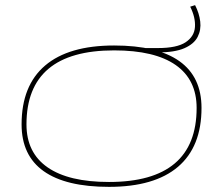

<svg xmlns="http://www.w3.org/2000/svg" viewBox="-20 -717 871 747"><path d="M404 10Q236 10 150 -51Q64 -112 64 -233Q64 -384 155.5 -462Q247 -540 424 -540Q592 -540 678 -479Q764 -418 764 -297Q764 -146 672.5 -68Q581 10 404 10ZM404 -9Q745 -9 745 -297Q745 -407 663.5 -464Q582 -521 424 -521Q83 -521 83 -233Q83 -123 165 -66Q247 -9 404 -9ZM552 -513 544 -530H594Q668 -530 702 -552.5Q736 -575 738.5 -612Q741 -649 720 -691L739 -697Q755 -666 759 -633.5Q763 -601 749 -573.5Q735 -546 697.5 -529.5Q660 -513 592 -513Z"/></svg>

Font: Georama ExtraExtended Thin
Style: Italic
Weight: 100
Width: 8
Italic angle: -9°
Designer: Jean-Baptiste Levee
Foundry: Production Type
Version: Version 1.000